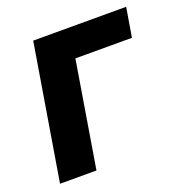

<svg xmlns="http://www.w3.org/2000/svg" viewBox="-104 -632 685 723"><g transform="rotate(-20 239.0 -270.5)"><path d="M478 -541 458.5 -423.8H231.9L162.1 0H16.1L105.5 -541Z"/></g></svg>

Font: Inter 17pt
Style: Bold Italic
Weight: 700
Italic angle: -9.3988°
Version: Version 4.001;git-66647c0bb